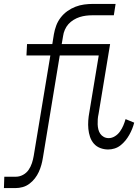

<svg xmlns="http://www.w3.org/2000/svg" viewBox="-92 -755 712 980"><path d="M-72 205 -70 147H-11Q8 147 25.5 137.5Q43 128 54 112Q65 96 71 77.5Q77 59 80 41L165 -472H43L46 -530H175L183 -580Q187 -603 195 -624.5Q203 -646 217.5 -665Q232 -684 251.5 -698Q271 -712 293 -720.5Q315 -729 337.5 -732Q360 -735 382 -735H498L489 -677H379Q363 -677 347 -675Q331 -673 315 -668Q299 -663 283.5 -653.5Q268 -644 257 -631.5Q246 -619 239 -603Q232 -587 230 -571L223 -530H297L294 -472H213L127 50Q124 69 119 87Q114 105 106 122.5Q98 140 86 155.5Q74 171 58 183Q42 195 23.5 200Q5 205 -13 205ZM460 8Q439 8 419.5 0.5Q400 -7 387 -22Q374 -37 367.5 -56.5Q361 -76 359 -97Q357 -118 358.5 -139.5Q360 -161 364 -182L412 -472H294L297 -530H470L411 -173Q408 -160 407 -146.5Q406 -133 406.5 -120Q407 -107 410 -94.5Q413 -82 420 -72Q427 -62 438 -56Q449 -50 463 -50Q479 -50 494.5 -59.5Q510 -69 520.5 -84Q531 -99 537.5 -114.5Q544 -130 549 -147L593 -129Q589 -113 582.5 -97Q576 -81 567.5 -66Q559 -51 548 -37.5Q537 -24 523 -13Q509 -2 492.5 3Q476 8 460 8Z"/></svg>

Font: Iosevka Slab Light Extended
Style: Italic
Weight: 300
Width: 7
Italic angle: -9°
Monospace: yes
Designer: Belleve Invis
Foundry: Belleve Invis
Version: Version 11.1.0; ttfautohint (v1.8.3)